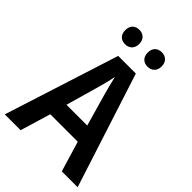

<svg xmlns="http://www.w3.org/2000/svg" viewBox="-262 -1022 1131 1131"><g transform="rotate(45 303.5 -456.5)"><path d="M151 -853C151 -812 176 -793 209 -793C241 -793 267 -813 267 -853C267 -893 241 -913 209 -913C176 -913 151 -894 151 -853ZM338 -853C338 -813 363 -793 396 -793C428 -793 454 -813 454 -853C454 -893 428 -913 396 -913C363 -913 338 -894 338 -853ZM475 0H607L376 -716H229L0 0H132L189 -190H418ZM335 -490 390 -297H217L272 -490C281 -520 296 -577 303 -615C310 -581 326 -522 335 -490Z"/></g></svg>

Font: Noto Sans Arabic SemCond SemBd
Style: Regular
Weight: 600
Width: 4
Designer: Monotype Design Team, Nadine Chahine, Nizar Qandah and Khaled Hosny
Foundry: Monotype Imaging Inc.
Version: Version 2.012